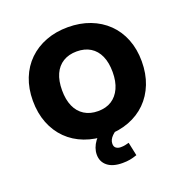

<svg xmlns="http://www.w3.org/2000/svg" viewBox="-158 -860 1172 1213"><g transform="rotate(-20 428.0 -253.5)"><path d="M428 11Q347 11 279.5 -14.5Q212 -40 163.5 -88Q115 -136 88.5 -203.5Q62 -271 62 -354Q62 -436 88.5 -503Q115 -570 164 -617.5Q213 -665 280 -690.5Q347 -716 428 -716Q509 -716 576 -690.5Q643 -665 692 -617.5Q741 -570 767.5 -503Q794 -436 794 -354Q794 -271 767.5 -203.5Q741 -136 692.5 -88Q644 -40 576.5 -14.5Q509 11 428 11ZM428 -152Q482 -152 519.5 -176Q557 -200 577.5 -245Q598 -290 598 -353Q598 -417 578 -461.5Q558 -506 520 -529.5Q482 -553 428 -553Q375 -553 336.5 -529.5Q298 -506 278 -461.5Q258 -417 258 -353Q258 -290 278 -245Q298 -200 336.5 -176Q375 -152 428 -152ZM461 209Q396 209 360.5 180.5Q325 152 325 104Q325 59 356 16.5Q387 -26 436 -49L493 0Q477 10 465 22Q453 34 447 46.5Q441 59 441 73Q441 93 453.5 102Q466 111 484 111Q501 111 513 108.5Q525 106 540 102L559 192Q533 201 511 205Q489 209 461 209Z"/></g></svg>

Font: Nunito Sans 7pt Black
Style: Regular
Weight: 900
Designer: Vernon Adams
Foundry: Vernon Adams
Version: Version 3.101;gftools[0.9.27]